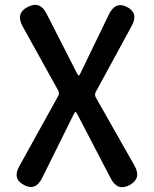

<svg xmlns="http://www.w3.org/2000/svg" viewBox="-20 -765 636 793"><path d="M79 -1Q30 -26 60 -79L220 -368Q227 -380 220 -392L73 -657Q44 -710 94 -736Q145 -763 172 -709L297 -464Q303 -453 305.5 -453Q308 -453 313 -464L430 -706Q457 -761 505 -736Q553 -711 524 -658L376 -386Q369 -374 376 -362L536 -80Q565 -28 516 -1Q466 26 438 -27L300 -292Q294 -303 292 -303Q290 -303 284 -292L154 -30Q127 25 79 -1Z"/></svg>

Font: Resource Han Rounded KR Medium
Style: Regular
Weight: 500
Designer: Cyano Hao (round all glyphs); Ryoko NISHIZUKA 西塚涼子 (kana, bopomofo & ideographs); Paul D. Hunt (Latin, Greek & Cyrillic)
Foundry: Cyano Hao
Version: 0.990